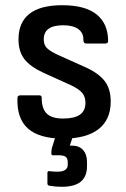

<svg xmlns="http://www.w3.org/2000/svg" viewBox="-20 -521 485 737"><path d="M222 11Q131 11 87.5 -27.5Q44 -66 47 -145Q47 -155 58 -155H131Q140 -155 140 -146Q140 -104 159.5 -85Q179 -66 222 -66Q266 -66 287 -81Q308 -96 308 -126Q308 -150 295 -165Q282 -180 252 -194L144 -243Q95 -266 73 -295Q51 -324 51 -370Q51 -435 93 -468Q135 -501 219 -501Q307 -501 351 -465.5Q395 -430 395 -363Q395 -354 384 -354H311Q300 -354 300 -368Q301 -394 281 -409Q261 -424 223 -424Q185 -424 166.5 -410.5Q148 -397 148 -370Q148 -349 159.5 -337Q171 -325 203 -310L310 -262Q360 -239 382.5 -209Q405 -179 405 -131Q405 -62 358.5 -25.5Q312 11 222 11ZM217 196Q205 196 193 195Q181 194 170 192Q162 191 162 183V143Q162 135 169 136Q176 137 184.5 137.5Q193 138 200 138Q221 138 230.5 131Q240 124 240 112V101Q240 86 231.5 80.5Q223 75 205 75H183Q177 75 177 68Q177 63 177.5 57.5Q178 52 179 48L202 -26Q204 -32 211 -32H262Q271 -32 268 -22L248 38H257Q284 38 299 55Q314 72 314 101V117Q314 156 290.5 176Q267 196 217 196Z"/></svg>

Font: Sofia Sans Semi Condensed SemiBold
Style: Regular
Weight: 600
Designer: Botio Nikoltchev, Ani Petrova
Foundry: lettersoup
Version: Version 4.100